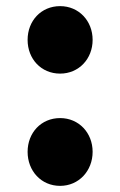

<svg xmlns="http://www.w3.org/2000/svg" viewBox="-20 -552 391 626"><path d="M176 -312C237 -312 282 -360 282 -422C282 -484 237 -532 176 -532C114 -532 70 -484 70 -422C70 -360 114 -312 176 -312ZM70 -57C70 5 114 54 176 54C237 54 282 5 282 -57C282 -119 237 -167 176 -167C114 -167 70 -119 70 -57Z"/></svg>

Font: コーポレート・ロゴ ver3 Bold
Style: Regular
Weight: 700
Designer: [KANA_main] LOGOTYPE.JP [Source Han Sans] Ryoko NISHIZUKA 西塚涼子 (kana, bopomofo & ideographs); Paul D. Hunt (Latin, Greek
Version: Version 12.001;FEAKit 1.0